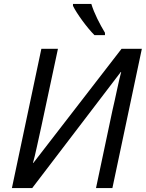

<svg xmlns="http://www.w3.org/2000/svg" viewBox="-20 -964 747 984"><path d="M145 0 599 -595H601C589 -552 572 -464 556 -397L472 0H556L707 -714H603L151 -129H149C159 -161 180 -264 193 -321L277 -714H192L41 0ZM518 -784V-796C491 -841 463 -895 448 -944H354V-934C374 -893 427 -821 464 -784Z"/></svg>

Font: BC Sans
Style: Italic
Weight: 400
Italic angle: -12°
Designer: Monotype Design Team
Designer: Province of B.C.
Foundry: Monotype Imaging Inc.
Version: Version 2.000;GOOG;noto-source:20170915:90ef993387c0